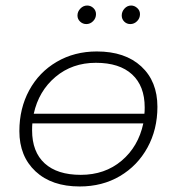

<svg xmlns="http://www.w3.org/2000/svg" viewBox="-20 -670 638 694"><path d="M549 -284Q549 -202 513 -136.5Q477 -71 413.5 -33.5Q350 4 268 4Q167 4 108.5 -50.5Q50 -105 50 -196Q50 -278 85.5 -343.5Q121 -409 185 -446.5Q249 -484 330 -484Q432 -484 490.5 -430Q549 -376 549 -284ZM102 -259H502Q503 -266 503 -282Q503 -359 457.5 -401Q412 -443 326.5 -443Q241 -443 180.5 -392Q120 -341 102 -259ZM498 -224H97Q96 -215 96 -199Q96 -121 141.5 -79.5Q187 -38 272 -38Q359 -38 419.5 -89Q480 -140 498 -224ZM260 -614Q260 -628 270.5 -639Q281 -650 295 -650Q308 -650 317.5 -641Q327 -632 327 -619Q327 -604 316.5 -593.5Q306 -583 292 -583Q279 -583 269.5 -592Q260 -601 260 -614ZM420 -614Q420 -628 430 -639Q440 -650 454 -650Q466 -650 476 -641Q486 -632 486 -619Q486 -604 475.5 -593.5Q465 -583 451 -583Q438 -583 429 -592Q420 -601 420 -614Z"/></svg>

Font: Montserrat Ace
Style: Light Italic
Weight: 300
Italic angle: -11.3°
Designer: Julieta Ulanovsky
Foundry: Julieta Ulanovsky
Version: Version 1